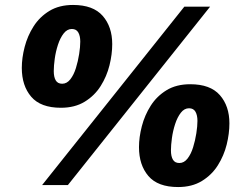

<svg xmlns="http://www.w3.org/2000/svg" viewBox="-20 -747 972 775"><path d="M226 -312Q144 -312 106 -356.5Q68 -401 68 -473Q68 -513 79.5 -557.5Q91 -602 115.5 -640.5Q140 -679 179.5 -703Q219 -727 275 -727Q356 -727 394.5 -683Q433 -639 433 -569Q433 -528 422 -483.5Q411 -439 386.5 -400Q362 -361 322 -336.5Q282 -312 226 -312ZM231 -409Q250 -409 264 -427Q278 -445 286.5 -472.5Q295 -500 299.5 -529Q304 -558 304 -579Q304 -602 296 -616Q288 -630 270 -630Q251 -630 237 -612Q223 -594 214 -566.5Q205 -539 201 -510Q197 -481 197 -460Q197 -436 205 -422.5Q213 -409 231 -409ZM150 0 724 -720H828L254 0ZM699 8Q617 8 579 -36.5Q541 -81 541 -153Q541 -193 552.5 -237.5Q564 -282 588.5 -320.5Q613 -359 652.5 -383Q692 -407 748 -407Q829 -407 867.5 -363Q906 -319 906 -249Q906 -208 895 -163.5Q884 -119 859.5 -80Q835 -41 795 -16.5Q755 8 699 8ZM704 -89Q723 -89 737 -107Q751 -125 759.5 -152.5Q768 -180 772.5 -209Q777 -238 777 -259Q777 -282 769 -296Q761 -310 743 -310Q724 -310 710 -292Q696 -274 687 -246.5Q678 -219 674 -190Q670 -161 670 -140Q670 -116 678 -102.5Q686 -89 704 -89Z"/></svg>

Font: Kufam
Style: Bold Italic
Weight: 700
Italic angle: -11°
Designer: Artur Schmal
Foundry: Original Type
Version: Version 1.301; ttfautohint (v1.8.3)